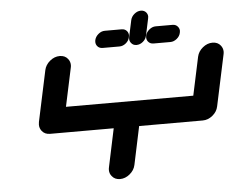

<svg xmlns="http://www.w3.org/2000/svg" viewBox="-59 -992 1320 1065"><g transform="rotate(-5 600.5 -460.0)"><path d="M1143.1 -709Q1172.4 -709 1188.5 -688.5Q1200.7 -673.3 1200.7 -653.8Q1200.7 -646.5 1198.7 -638.2L1138.2 -354.5Q1132.3 -325.2 1106.9 -304.4Q1081.5 -283.7 1052.2 -283.7H697.8L652.8 -70.8Q646.5 -41.5 621.3 -20.8Q596.2 0 566.9 0Q537.6 0 521.5 -21Q509.3 -35.6 509.3 -55.2Q509.3 -62.5 511.2 -70.8L556.2 -283.7H201.7Q172.4 -283.7 156.2 -304.7Q144.5 -319.8 144.5 -339.4Q144.5 -346.7 146 -354.5L206.5 -638.2Q212.9 -667.5 238 -688.2Q263.2 -709 292.5 -709Q321.8 -709 337.9 -688.5Q350.1 -673.3 350.1 -653.8Q350.1 -646.5 348.1 -638.2L302.7 -425.3H1011.7L1057.1 -638.2Q1063.5 -667.5 1088.6 -688.2Q1113.8 -709 1143.1 -709ZM779.3 -779.8Q775.4 -760.7 758.8 -746.8Q742.2 -732.9 722.7 -732.9Q703.6 -732.9 692.9 -747.1Q684.6 -757.3 684.6 -770.5Q684.6 -774.9 685.5 -779.8L705.6 -873.5Q710 -892.6 726.8 -906.5Q743.7 -920.4 762.7 -920.4Q782.2 -920.4 793 -906.7Q800.8 -896.5 800.8 -884.3Q800.8 -878.9 799.3 -873.5ZM817.4 -732.9Q798.3 -732.9 787.1 -746.6Q779.3 -756.8 779.3 -770Q779.3 -774.4 780.3 -779.8Q784.7 -798.8 801.5 -812.7Q818.4 -826.7 837.4 -826.7H931.2Q950.2 -826.7 960.9 -813Q969.2 -802.7 969.2 -790Q969.2 -785.2 967.8 -779.8Q963.9 -760.3 947 -746.6Q930.2 -732.9 911.1 -732.9ZM534.2 -732.9Q514.6 -732.9 503.9 -746.6Q496.1 -756.8 496.1 -770Q496.1 -774.4 497.1 -779.8Q501.5 -798.8 518.1 -812.7Q534.7 -826.7 554.2 -826.7H647.5Q667 -826.7 677.7 -813Q685.5 -802.7 685.5 -790.5Q685.5 -785.2 684.1 -779.8Q680.2 -760.3 663.6 -746.6Q647 -732.9 627.4 -732.9Z"/></g></svg>

Font: Robtronika
Style: Italic
Weight: 400
Italic angle: -12°
Designer: GGBot
Version: 1.00